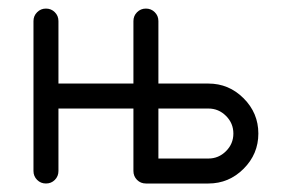

<svg xmlns="http://www.w3.org/2000/svg" viewBox="-20 -432 669 452"><path d="M117.6 -382.4V-235.3H294.1V-382.4Q294.1 -394.7 302.6 -403.2Q311.2 -411.8 323.5 -411.8Q335.9 -411.8 344.4 -403.2Q352.9 -394.7 352.9 -382.4V-235.3H470.6Q518.8 -235.3 553.5 -200.6Q588.2 -165.9 588.2 -117.6Q588.2 -69.4 553.5 -34.7Q518.8 0 470.6 0H323.5Q311.2 0 302.6 -8.5Q294.1 -17.1 294.1 -29.4V-176.5H117.6V-29.4Q117.6 -17.1 109.1 -8.5Q100.6 0 88.2 0Q75.9 0 67.4 -8.5Q58.8 -17.1 58.8 -29.4V-382.4Q58.8 -394.7 67.4 -403.2Q75.9 -411.8 88.2 -411.8Q100.6 -411.8 109.1 -403.2Q117.6 -394.7 117.6 -382.4ZM352.9 -176.5V-58.8H470.6Q494.7 -58.8 512.1 -76.2Q529.4 -93.5 529.4 -117.6Q529.4 -141.8 512.1 -159.1Q494.7 -176.5 470.6 -176.5Z"/></svg>

Font: OpenGost Type B TT
Style: Regular
Weight: 400
Version: Version 0.3